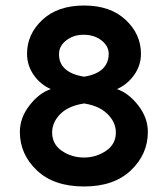

<svg xmlns="http://www.w3.org/2000/svg" viewBox="-20 -663 608 696"><path d="M516 -185Q516 -104 454.5 -45.5Q393 13 285 13Q175 13 113.5 -45.5Q52 -104 52 -185Q52 -236 87 -281Q122 -326 164 -340Q126 -357 102 -391.5Q78 -426 78 -468Q78 -539 133.5 -591Q189 -643 285 -643Q380 -643 435.5 -591Q491 -539 491 -468Q491 -426 466.5 -391.5Q442 -357 404 -340Q446 -326 481 -281Q516 -236 516 -185ZM194 -468Q193 -434 216.5 -413Q240 -392 285 -385Q329 -392 351.5 -413Q374 -434 374 -468Q374 -496 348 -516.5Q322 -537 283 -537Q246 -537 220 -516.5Q194 -496 194 -468ZM284 -92H285Q328 -92 364 -116Q400 -140 400 -183Q400 -219 370.5 -249Q341 -279 285 -288Q227 -279 198 -249Q169 -219 169 -183Q169 -140 204.5 -116Q240 -92 284 -92Z"/></svg>

Font: Palanquin
Style: Bold
Weight: 700
Designer: Pria Ravichandran
Version: Version 1.0.4